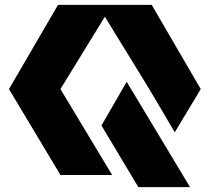

<svg xmlns="http://www.w3.org/2000/svg" viewBox="-20 -721 869 791"><path d="M398 -204 550 50H763L502 -384ZM412 -49.9 442 0H382H229L17 -354L219 -701H382H442H605L807 -354L700 -176L595 -354L412 -652.1L229 -354Z"/></svg>

Font: Radio Edit
Style: P3
Weight: 800
Version: Version 3.001;PS 003.001;hotconv 1.0.70;makeotf.lib2.5.58329